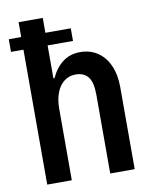

<svg xmlns="http://www.w3.org/2000/svg" viewBox="-87 -848 718 913"><g transform="rotate(-10 272.0 -392.0)"><path d="M488.8 -396V0H370.6V-380.4Q370.6 -440.4 350.1 -466.3Q329.6 -492.2 289.6 -492.2Q258.3 -492.2 234.6 -474.1Q210.9 -456.1 198 -422.9Q185.1 -389.6 185.1 -345.7V0H66.4V-651.4H6.3V-712.4H66.4V-784.2H183.1V-712.4H305.7V-651.4H183.1V-492.7H188.5Q210 -540 245.4 -566.7Q280.8 -593.3 329.1 -593.3Q377 -593.3 413.1 -569.3Q449.2 -545.4 469 -500.7Q488.8 -456.1 488.8 -396Z"/></g></svg>

Font: Decalotype Medium
Style: Regular
Weight: 500
Designer: Alfredo Marco Pradil
Foundry: Alfredo Marco Pradil
Version: Version 1.0